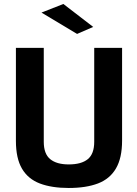

<svg xmlns="http://www.w3.org/2000/svg" viewBox="-20 -920 681 951"><path d="M320.4 11.1Q236.4 11.1 177.8 -11Q119.2 -33.2 89 -84.4Q58.8 -135.6 58.8 -222.1V-683H196.8V-217.4Q196.8 -157.9 228.6 -131.8Q260.4 -105.6 320.4 -105.6Q383.2 -105.6 415 -131.8Q446.7 -157.9 446.7 -217.4V-683H584.7V-223.6Q584.7 -137.7 554.5 -85.9Q524.3 -34 465.4 -11.4Q406.6 11.1 320.4 11.1ZM361.8 -752 185.5 -857.7 293.9 -900.3 441.7 -786.6Z"/></svg>

Font: Cairo
Style: Regular
Weight: 400
Designer: Mohamed Gaber, Accademia di Belle Arti di Urbino
Foundry: Kief Type Foundry, Accademia di Belle Arti di Urbino
Version: Version 3.120